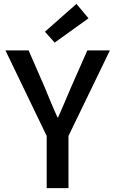

<svg xmlns="http://www.w3.org/2000/svg" viewBox="-20 -967 593 987"><path d="M211 -804 261 -748 435 -873 373 -947ZM220 -268V0H332V-268L545 -708H429L346 -520C324 -466 302 -418 279 -364H275C251 -418 231 -466 209 -520L127 -708H8Z"/></svg>

Font: Spoqa Han Sans Neo Medium
Style: Regular
Weight: 500
Designer: [Spoqa Han Sans Neo] Dong-huui Kim ___ Younghwa Kang ___ Yujin Lee ___ [Noto Sans] Ryoko NISHIZUKA ____ (kana & ideograp
Foundry: Spoqa (http://www.spoqa-han-sans.com)
Version: Version 1.100;hotconv 1.0.109;makeotfexe 2.5.65596